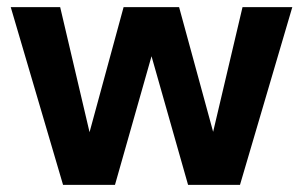

<svg xmlns="http://www.w3.org/2000/svg" viewBox="-20 -516 846 536"><path d="M156 0 10 -496H148L230 -147L325 -496H480L575 -148L657 -496H796L650 0H505L403 -359L301 0Z"/></svg>

Font: Host Grotesk ExtraBold
Style: Regular
Weight: 800
Designer: Doğukan Karapınar
Foundry: Element Type
Version: Version 1.003; ttfautohint (v1.8.4.7-5d5b)